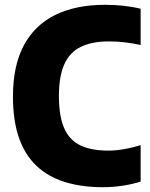

<svg xmlns="http://www.w3.org/2000/svg" viewBox="-20 -770 627 800"><path d="M409 10Q319.5 10 249.8 -11.8Q180 -33.5 131.8 -79.2Q83.5 -125 58.8 -196.5Q34 -268 34 -368Q34 -496 79.2 -580.8Q124.5 -665.5 210.2 -707.8Q296 -750 418 -750Q457 -750 494.2 -746Q531.5 -742 566 -733.5V-582.5Q534.5 -589.5 501.5 -593.5Q468.5 -597.5 433.5 -597.5Q363.5 -597.5 317.2 -575Q271 -552.5 248.2 -502.8Q225.5 -453 225.5 -370Q225.5 -285 247.8 -235.2Q270 -185.5 315.5 -164Q361 -142.5 431 -142.5Q462.5 -142.5 496.8 -148.5Q531 -154.5 566 -165V-13.5Q534.5 -3 492.5 3.5Q450.5 10 409 10Z"/></svg>

Font: Encode Sans SC SemiCondensed ExtraBold
Style: Regular
Weight: 800
Width: 4
Designer: Multiple Designers
Foundry: Impallari Type
Version: Version 3.002